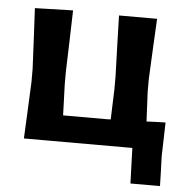

<svg xmlns="http://www.w3.org/2000/svg" viewBox="-48 -549 699 731"><g transform="rotate(5 301.0 -183.0)"><path d="M477 135.5 472.5 0H58Q60.5 -54.5 63 -104.8Q65.5 -155 68 -217V-267Q64.5 -338.5 62 -391.2Q59.5 -444 56.5 -498L202 -502Q200.5 -447.5 199 -393.8Q197.5 -340 195 -267V-217Q196.5 -183 197.2 -154.8Q198 -126.5 199 -100.5H367Q373.5 -101 381 -101Q382 -127 382.8 -155Q383.5 -183 385 -217V-267Q382.5 -338.5 381 -391.2Q379.5 -444 378 -498H523.5Q520.5 -444 518 -391.2Q515.5 -338.5 512 -267V-217Q515 -152.5 517.5 -105Q535.5 -106 553.8 -106.5Q572 -107 590 -107.5Q589 -73 588.2 -40.2Q587.5 -7.5 586.5 22Q587.5 50 588.5 78.5Q589.5 107 590 135.5Z"/></g></svg>

Font: Commissioner Loud SemiBold
Style: Regular
Weight: 600
Designer: Kostas Bartsokas
Foundry: Kostas Bartsokas
Version: Version 1.000; ttfautohint (v1.8.3)